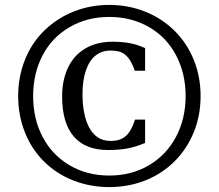

<svg xmlns="http://www.w3.org/2000/svg" viewBox="-20 -695 891 782"><path d="M797 -304Q797 -225 769.5 -157Q742 -89 691 -38Q640 13 571.5 40Q503 67 425 67Q349 67 281 41Q213 15 161.5 -35Q110 -85 82 -154.5Q54 -224 54 -304Q54 -383 82 -452.5Q110 -522 162 -572Q214 -622 281.5 -648.5Q349 -675 425 -675Q503 -675 571.5 -647.5Q640 -620 691 -569.5Q742 -519 769.5 -450.5Q797 -382 797 -304ZM736 -304Q736 -396 697 -470Q658 -544 586.5 -585Q515 -626 425 -626Q335 -626 263.5 -584.5Q192 -543 153.5 -469.5Q115 -396 115 -304Q115 -210 154 -136.5Q193 -63 264 -21.5Q335 20 425 20Q515 20 586 -21.5Q657 -63 696.5 -137Q736 -211 736 -304ZM571 -499V-407H529Q518 -438 505 -456Q492 -474 475 -481.5Q458 -489 428 -489Q395 -489 369.5 -469Q344 -449 330 -408.5Q316 -368 316 -311Q316 -272 322.5 -237.5Q329 -203 342.5 -177Q356 -151 377.5 -136Q399 -121 431 -121Q470 -121 492.5 -141Q515 -161 530 -208H571V-113Q534 -97 499.5 -90.5Q465 -84 420 -84Q328 -84 280.5 -139Q233 -194 233 -302Q233 -369 257 -419.5Q281 -470 327.5 -497.5Q374 -525 438 -525Q479 -525 510 -519Q541 -513 571 -499Z"/></svg>

Font: Myanglish
Style: Regular
Weight: 400
Designer: KyawKyaw ( MaYenGone)
Foundry: TattooFont3D
Version: Version 1.003 December 13, 2014